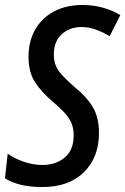

<svg xmlns="http://www.w3.org/2000/svg" viewBox="-30 -744 505 774"><path d="M140 10Q46 10 -10 -25L1 -124Q29 -105 65.5 -92Q102 -79 142 -79Q195 -79 231 -109Q267 -139 267 -199Q267 -224 259.5 -244Q252 -264 234 -285Q216 -306 184 -333Q139 -371 112 -411.5Q85 -452 85 -515Q85 -578 112 -625Q139 -672 188 -698Q237 -724 303 -724Q345 -724 385 -713Q425 -702 455 -683L412 -598Q386 -614 357 -624.5Q328 -635 299 -635Q251 -635 219 -606Q187 -577 187 -524Q187 -484 208 -456.5Q229 -429 273 -391Q320 -353 344.5 -311.5Q369 -270 369 -208Q369 -110 308.5 -50Q248 10 140 10Z"/></svg>

Font: Noto Sans Condensed Medium
Style: Italic
Weight: 500
Width: 3
Italic angle: -12°
Designer: Monotype Design Team
Foundry: Monotype Imaging Inc.
Version: Version 2.013; ttfautohint (v1.8.4.7-5d5b)